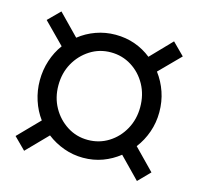

<svg xmlns="http://www.w3.org/2000/svg" viewBox="-87 -620 774 748"><g transform="rotate(15 300.0 -245.5)"><path d="M72 36 25 -11 108 -96Q85 -127 72.5 -165.5Q60 -204 60 -245Q60 -287 72.5 -325.5Q85 -364 108 -395L25 -479L72 -526L154 -442Q184 -466 221.5 -479.5Q259 -493 300 -493Q342 -493 378.5 -480Q415 -467 445 -443L526 -527L574 -479L492 -396Q516 -364 529 -326Q542 -288 542 -245Q542 -203 528.5 -164.5Q515 -126 491 -95L573 -11L527 36L445 -48Q415 -24 378.5 -10.5Q342 3 300 3Q260 3 222.5 -10.5Q185 -24 154 -48ZM300 -69Q346 -69 383.5 -92.5Q421 -116 443 -156Q465 -196 465 -245Q465 -295 443 -335Q421 -375 383.5 -398.5Q346 -422 300 -422Q254 -422 216.5 -398Q179 -374 157 -334.5Q135 -295 135 -245Q135 -196 157 -156.5Q179 -117 216.5 -93Q254 -69 300 -69Z"/></g></svg>

Font: Nunito Sans 9pt
Style: Regular
Weight: 400
Version: Version 3.101;gftools[0.9.27]